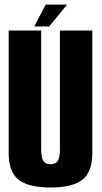

<svg xmlns="http://www.w3.org/2000/svg" viewBox="-20 -807 440 830"><path d="M198.5 3.5Q294 3.5 336.5 -30.2Q379 -64 379 -144.5V-675H239V-163Q239 -126.5 229.8 -111.8Q220.5 -97 198.5 -97Q176.5 -97 167.2 -112Q158 -127 158 -163V-675H17.5V-144.5Q17.5 -64 60.2 -30.2Q103 3.5 198.5 3.5ZM128 -692.5H192.5L270 -787H177.5Z"/></svg>

Font: Anybody ExtraCondensed
Style: Bold
Weight: 700
Width: 2
Version: Version 1.113;gftools[0.9.25]